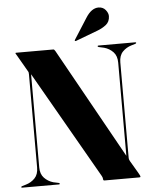

<svg xmlns="http://www.w3.org/2000/svg" viewBox="-59 -947 797 996"><g transform="rotate(-5 339.0 -448.5)"><path d="M212 -3.5Q212 0 207.5 0H15.5Q11 0 11 -3.5Q11 -6 16.5 -8L36.5 -14Q64 -22 83 -41.8Q102 -61.5 102 -97.5V-583Q102 -589.5 101.2 -592.8Q100.5 -596 96 -603L49 -684.5Q46.5 -689 44 -692.8Q41.5 -696.5 41.5 -698Q41.5 -700 46 -700H239Q244 -700 249 -691L568.5 -117.5V-602.5Q568.5 -638 549.5 -658Q530.5 -678 502.5 -686L475 -692Q469.5 -694 469.5 -696.5Q469.5 -700 474 -700H666Q670.5 -700 670.5 -696.5Q670.5 -694 665 -692L645 -686Q617.5 -678 598.5 -658.2Q579.5 -638.5 579.5 -602.5V-107Q579.5 -100.5 581.2 -95.8Q583 -91 585.5 -87L622 -25Q628.5 -14.5 630.2 -10Q632 -5.5 632 -3.5Q632 0 626 0H444.5Q437.5 0 437.5 -7.5Q437.5 -15 432.5 -24L113 -582V-97Q113 -62 132.2 -42Q151.5 -22 178.5 -14L206.5 -8Q212 -6 212 -3.5ZM425 -849.5Q455 -897 492 -896.5Q515 -896 528.2 -879.8Q541.5 -863.5 541.5 -847.5Q541 -818 520.8 -802.2Q500.5 -786.5 476 -777.5L360.5 -734Q356 -732.5 354.5 -735Q353 -737.5 355.5 -740.5Z"/></g></svg>

Font: Fraunces 144pt
Style: Bold
Weight: 700
Version: Version 1.000;[b76b70a41]